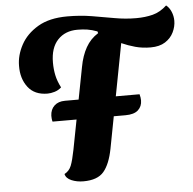

<svg xmlns="http://www.w3.org/2000/svg" viewBox="-52 -766 843 840"><g transform="rotate(-5 369.0 -346.5)"><path d="M281 21Q252 21 228.5 11Q205 1 201 -18Q222 -29 231 -51.5Q240 -74 249 -120L318 -478Q327 -527 347 -562.5Q367 -598 401 -619V-620L399 -627Q375 -636 355 -639Q335 -642 312 -642Q258 -642 225.5 -607.5Q193 -573 193 -508Q193 -479 198.5 -452.5Q204 -426 219 -397Q206 -385 189 -380Q172 -375 158 -375Q101 -375 72 -413Q43 -451 44 -507Q44 -553 68.5 -598.5Q93 -644 143.5 -674Q194 -704 273 -704Q330 -704 381 -695.5Q432 -687 479 -678.5Q526 -670 573 -670Q613 -670 646 -678.5Q679 -687 708 -714Q722 -703 730 -684Q738 -665 738 -644Q738 -619 726 -594Q714 -569 689 -553Q664 -537 625 -537Q589 -537 558 -545.5Q527 -554 498 -567L411 -111Q398 -44 370.5 -11.5Q343 21 281 21ZM168.9 -251Q166.8 -257.3 166.2 -265.2Q165.7 -273.1 165.7 -277.3Q166.8 -304.6 184.1 -320.9Q201.4 -337.1 230.8 -337.1H558.4Q562.6 -322.4 562.6 -309.8Q562.6 -283.6 544.8 -267.3Q526.9 -251 489.1 -251Z"/></g></svg>

Font: Sansita Swashed SemiBold
Style: Regular
Weight: 600
Designer: Pablo Cosgaya
Foundry: Omnibus-Type
Version: Version 1.003; ttfautohint (v1.8.3)